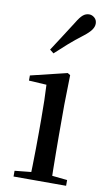

<svg xmlns="http://www.w3.org/2000/svg" viewBox="-93 -875 522 921"><g transform="rotate(10 168.5 -414.5)"><path d="M42 0V-28L151 -39H191L298 -28V0ZM121 0Q122 -25 123 -66Q124 -107 124.5 -152Q125 -197 125 -230V-294Q125 -345 124 -384.5Q123 -424 121 -461L35 -466V-491L212 -534L225 -526L222 -382V-230Q222 -197 222.5 -152Q223 -107 223.5 -66Q224 -25 225 0ZM109 -630Q132 -665 155 -701Q178 -737 205 -779Q221 -806 234.5 -817.5Q248 -829 265 -829Q279 -829 291 -818.5Q303 -808 303 -790Q303 -775 292 -759.5Q281 -744 255 -724Q218 -696 187.5 -669Q157 -642 128 -615Z"/></g></svg>

Font: Noto Serif TC ExtraLight Medium
Style: Regular
Weight: 500
Version: Version 2.002-H1;hotconv 1.1.0;makeotfexe 2.6.0